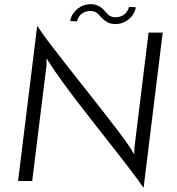

<svg xmlns="http://www.w3.org/2000/svg" viewBox="-20 -871 851 924"><path d="M763 -714 671 33Q647 -2 610 -50.5Q573 -99 530 -154Q487 -209 441.5 -266.5Q396 -324 354 -379Q312 -434 277.5 -481.5Q243 -529 221 -564Q219 -568 213.5 -575.5Q208 -583 204 -590V-558L135 0H67L159 -747Q183 -710 219.5 -662Q256 -614 298.5 -560Q341 -506 386 -449Q431 -392 473 -338.5Q515 -285 551 -237.5Q587 -190 610 -155Q612 -150 617 -142.5Q622 -135 626 -128L627 -161L695 -714ZM465 -790Q451 -807 440 -812.5Q429 -818 415 -818Q407 -818 397.5 -816Q388 -814 378.5 -808.5Q369 -803 361.5 -793Q354 -783 350 -768L318 -770Q321 -790 331.5 -805Q342 -820 355.5 -830.5Q369 -841 384.5 -846Q400 -851 415 -851Q438 -851 455 -842Q472 -833 486 -816Q500 -799 511 -793.5Q522 -788 536 -788Q543 -788 553 -790Q563 -792 572.5 -797.5Q582 -803 589.5 -813Q597 -823 601 -838L634 -836Q630 -816 620 -801Q610 -786 596 -775.5Q582 -765 566.5 -760Q551 -755 536 -755Q513 -755 496 -764.5Q479 -774 465 -790Z"/></svg>

Font: Josefin Sans
Style: Italic
Weight: 400
Italic angle: -7.5°
Designer: Santiago Orozco
Foundry: Typemade